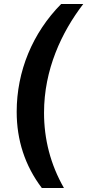

<svg xmlns="http://www.w3.org/2000/svg" viewBox="-20 -765 437 955"><path d="M298 170C231 53 199 -73 199 -204C199 -419 286 -604 394 -745H284C142 -601 63 -411 63 -209C63 -68 104 59 188 170Z"/></svg>

Font: Plus Jakarta Sans
Style: Bold Italic
Weight: 700
Italic angle: -8°
Designer: Gumpita Rahayu
Foundry: Tokotype
Version: Version 2.071;gftools[0.9.30]